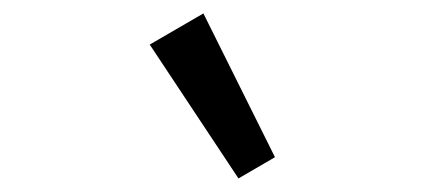

<svg xmlns="http://www.w3.org/2000/svg" viewBox="-20 -762 626 283"><path d="M200.7 -696.3 279.8 -742.2 385.3 -530.3 331.5 -499Z"/></svg>

Font: Consola Mono
Style: Book
Weight: 400
Monospace: yes
Version: Version 2.001